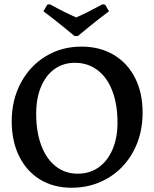

<svg xmlns="http://www.w3.org/2000/svg" viewBox="-20 -870 724 902"><path d="M35 -300Q35 -400 77.5 -480Q120 -560 194.5 -605.5Q269 -651 363 -651Q449 -651 514 -612.5Q579 -574 614.5 -504Q650 -434 650 -341Q650 -240 607 -159.5Q564 -79 487.5 -33.5Q411 12 316 12Q232 12 168.5 -26.5Q105 -65 70 -136Q35 -207 35 -300ZM532 -294Q532 -380 507.5 -443.5Q483 -507 437.5 -541Q392 -575 332 -575Q277 -575 236 -545.5Q195 -516 172.5 -462Q150 -408 150 -336Q150 -250 174 -186.5Q198 -123 242 -88.5Q286 -54 345 -54Q401 -54 443 -83.5Q485 -113 508.5 -167.5Q532 -222 532 -294ZM184 -817 202 -848 214 -850Q285 -811 338 -788Q384 -808 462 -850L474 -848L492 -817Q449 -785 404 -748.5Q359 -712 346 -701H330Q317 -712 272 -748.5Q227 -785 184 -817Z"/></svg>

Font: Alegreya Medium
Style: Regular
Weight: 500
Designer: Juan Pablo del Peral
Foundry: Huerta Tipografica
Version: Version 2.007; ttfautohint (v1.6)